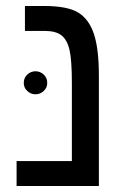

<svg xmlns="http://www.w3.org/2000/svg" viewBox="-20 -619 429 639"><path d="M309.1 0H35.2V-83H219.2V-341.8Q219.2 -419.9 211.2 -453.6Q203.1 -487.3 184.1 -501.7Q165 -516.1 128.9 -516.1H63V-599.1H126Q204.1 -599.1 240 -577.4Q275.9 -555.7 292.5 -506.1Q309.1 -456.5 309.1 -367.2ZM59.1 -342.8Q59.1 -359.9 70.8 -370.8Q82.5 -381.8 98.1 -381.8Q113.8 -381.8 125.5 -370.8Q137.2 -359.9 137.2 -342.8Q137.2 -327.1 125.5 -316.2Q113.8 -305.2 98.1 -305.2Q82.5 -305.2 70.8 -316.2Q59.1 -327.1 59.1 -342.8Z"/></svg>

Font: Arial
Style: Regular
Weight: 400
Designer: Steve Matteson
Foundry: Ascender Corporation
Version: Version 2.00.3